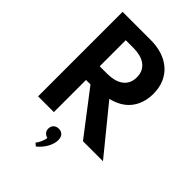

<svg xmlns="http://www.w3.org/2000/svg" viewBox="-282 -861 1205 1205"><g transform="rotate(45 320.5 -258.5)"><path d="M65 0V-750H315Q370.5 -750 416.4 -735Q462.3 -720 495.7 -690.9Q529.1 -661.8 547.5 -619.5Q565.9 -577.3 565.9 -522.7Q565.9 -478.6 553.6 -442.5Q541.4 -406.4 518.9 -378.6Q496.4 -350.9 464.1 -332.5Q431.8 -314.1 392.3 -305L640.9 0H463.2L244.5 -285.5H205V0ZM205 -406.8H272.3Q303.6 -406.8 330.5 -413.6Q357.3 -420.5 377 -434.5Q396.8 -448.6 408 -470.5Q419.1 -492.3 419.1 -522.7Q419.1 -553.2 408 -575Q396.8 -596.8 377 -610.9Q357.3 -625 330.5 -631.6Q303.6 -638.2 272.3 -638.2H205ZM258.6 216.4Q264.1 210.9 269.3 202.3Q274.5 193.6 279.1 183.9Q283.6 174.1 286.8 163.4Q290 152.7 290.9 143.2Q273.6 139.5 263.4 127.5Q253.2 115.5 253.2 97.7Q253.2 77.3 266.4 64.3Q279.5 51.4 301.4 51.4Q322.7 51.4 335.9 65Q349.1 78.6 349.1 105.5Q349.1 121.4 344.1 138.2Q339.1 155 329.8 171.6Q320.5 188.2 307.3 203.9Q294.1 219.5 277.7 232.7Z"/></g></svg>

Font: Spartan
Style: Bold
Weight: 700
Designer: Matt Bailey, Mirko Velimirovic
Foundry: Matt Bailey
Version: Version 1.005